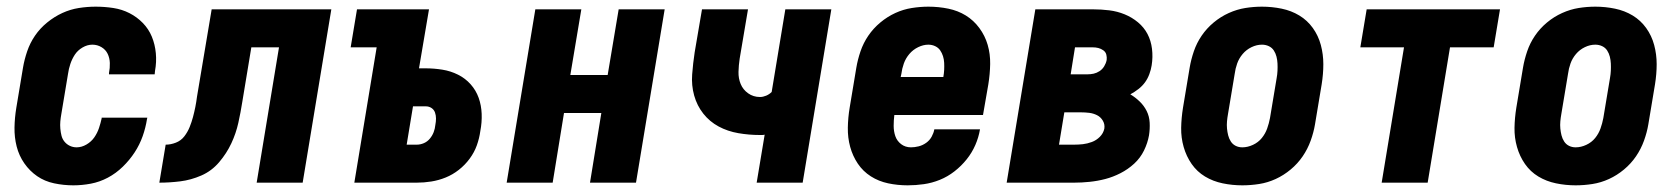

<svg xmlns="http://www.w3.org/2000/svg" viewBox="-20 -548 5040 576"><path d="M200 8Q171 8 142.5 2Q114 -4 91.5 -19.5Q69 -35 53 -58Q37 -81 30 -108.5Q23 -136 23.5 -165.5Q24 -195 29 -225L49 -345Q53 -369 61.5 -394Q70 -419 85 -441Q100 -463 121.5 -480.5Q143 -498 167 -509Q191 -520 216.5 -524Q242 -528 267 -528Q294 -528 320 -524Q346 -520 368.5 -508.5Q391 -497 408.5 -479Q426 -461 435.5 -438Q445 -415 447.5 -388.5Q450 -362 445 -335L444 -325H307V-329Q310 -344 309.5 -359Q309 -374 303 -386.5Q297 -399 284.5 -406.5Q272 -414 257 -414Q242 -414 227.5 -405.5Q213 -397 204.5 -384Q196 -371 191 -356Q186 -341 184 -326L164 -206Q162 -195 161 -184Q160 -173 161 -162Q162 -151 164.5 -141Q167 -131 173.5 -123Q180 -115 189.5 -110.5Q199 -106 210 -106Q225 -106 239.5 -114.5Q254 -123 263 -136Q272 -149 277 -164Q282 -179 285 -193V-195H422L421 -191Q417 -165 408 -139.5Q399 -114 384 -91Q369 -68 348.5 -48Q328 -28 303.5 -15Q279 -2 252.5 3Q226 8 200 8Z M458 0 477 -114Q492 -114 507.5 -120Q523 -126 533 -139Q543 -152 549 -167Q555 -182 559 -197Q563 -212 566 -227Q569 -242 571 -258L615 -520H974L888 0H750L817 -406H734L707 -243Q702 -211 695 -179.5Q688 -148 674 -118Q660 -88 637.5 -61.5Q615 -35 584 -21.5Q553 -8 521 -4Q489 0 458 0Z M1043 0 1110 -406H1032L1051 -520H1267L1237 -343H1257Q1282 -343 1307 -339Q1332 -335 1354 -324Q1376 -313 1392 -295Q1408 -277 1416 -254.5Q1424 -232 1425 -206.5Q1426 -181 1421 -155Q1418 -133 1410.5 -112Q1403 -91 1389 -72Q1375 -53 1356.5 -38.5Q1338 -24 1317 -15.5Q1296 -7 1274 -3.5Q1252 0 1230 0ZM1200 -114H1230Q1241 -114 1251.5 -118.5Q1262 -123 1269.5 -132Q1277 -141 1281 -151.5Q1285 -162 1286 -173Q1288 -183 1288 -192.5Q1288 -202 1285 -210.5Q1282 -219 1274.5 -224Q1267 -229 1257 -229H1219Z M1500 0 1586 -520H1724L1691 -323H1803L1836 -520H1974L1888 0H1750L1784 -209H1672L1638 0Z M2250 0 2274 -144Q2270 -143 2266.5 -143Q2263 -143 2259 -143Q2227 -143 2195 -148.5Q2163 -154 2136 -168.5Q2109 -183 2090 -207Q2071 -231 2062.5 -261.5Q2054 -292 2056.5 -325Q2059 -358 2064 -391L2086 -520H2224L2199 -372Q2196 -352 2195.5 -332.5Q2195 -313 2202 -296Q2209 -279 2224.5 -268Q2240 -257 2260 -257Q2269 -257 2278.5 -261Q2288 -265 2295 -272L2336 -520H2474L2388 0Z M2703 8Q2673 8 2644.5 2Q2616 -4 2592.5 -19Q2569 -34 2553.5 -57Q2538 -80 2530.5 -107.5Q2523 -135 2523.5 -165Q2524 -195 2529 -225L2549 -345Q2553 -369 2561.5 -394Q2570 -419 2585 -441Q2600 -463 2621 -480.5Q2642 -498 2666 -509Q2690 -520 2715.5 -524Q2741 -528 2765 -528Q2796 -528 2825 -522Q2854 -516 2877.5 -501.5Q2901 -487 2918 -464Q2935 -441 2943 -413.5Q2951 -386 2950.5 -356Q2950 -326 2945 -295L2929 -203H2663Q2661 -187 2661 -170.5Q2661 -154 2666 -139.5Q2671 -125 2683.5 -115.5Q2696 -106 2713 -106Q2724 -106 2736 -109Q2748 -112 2758.5 -119.5Q2769 -127 2775 -138Q2781 -149 2783 -160H2920Q2916 -136 2906 -113Q2896 -90 2880 -70Q2864 -50 2843.5 -34Q2823 -18 2799.5 -8.5Q2776 1 2751.5 4.5Q2727 8 2703 8ZM2682 -317H2810Q2812 -328 2812.5 -338.5Q2813 -349 2812.5 -359.5Q2812 -370 2809 -379.5Q2806 -389 2800.5 -397Q2795 -405 2785.5 -409.5Q2776 -414 2765 -414Q2750 -414 2734.5 -406.5Q2719 -399 2708 -386Q2697 -373 2691.5 -357.5Q2686 -342 2684 -326Z M3000 0 3086 -520H3259Q3284 -520 3308 -517Q3332 -514 3354 -505Q3376 -496 3394 -481Q3412 -466 3422.5 -446Q3433 -426 3436 -401.5Q3439 -377 3435 -352Q3433 -339 3428 -325.5Q3423 -312 3415 -301Q3407 -290 3395.5 -281Q3384 -272 3371 -265Q3386 -256 3399 -243.5Q3412 -231 3420 -215Q3428 -199 3429 -180Q3430 -161 3427 -142Q3423 -119 3412 -96.5Q3401 -74 3382.5 -57Q3364 -40 3341.5 -28.5Q3319 -17 3296 -11Q3273 -5 3249 -2.5Q3225 0 3202 0ZM3192 -325H3242Q3252 -325 3261 -327Q3270 -329 3278.5 -334.5Q3287 -340 3292.5 -349Q3298 -358 3300 -368Q3301 -376 3299 -384Q3297 -392 3290 -397Q3283 -402 3275 -404Q3267 -406 3258 -406H3205ZM3157 -114H3202Q3216 -114 3229 -115.5Q3242 -117 3255.5 -122Q3269 -127 3279.5 -137.5Q3290 -148 3293 -162Q3295 -175 3288.5 -186Q3282 -197 3271 -202.5Q3260 -208 3247.5 -209.5Q3235 -211 3222 -211H3173Z M3707 8Q3677 8 3648 2Q3619 -4 3595 -18.5Q3571 -33 3555 -56Q3539 -79 3531 -107Q3523 -135 3523.5 -164.5Q3524 -194 3529 -225L3549 -345Q3553 -369 3561.5 -394Q3570 -419 3585 -441Q3600 -463 3621 -480.5Q3642 -498 3666.5 -509Q3691 -520 3716 -524Q3741 -528 3766 -528Q3796 -528 3825 -522Q3854 -516 3878 -501.5Q3902 -487 3918.5 -464Q3935 -441 3942.5 -413Q3950 -385 3950 -355.5Q3950 -326 3945 -295L3925 -175Q3921 -151 3912 -126Q3903 -101 3888 -79Q3873 -57 3852 -39.5Q3831 -22 3807 -11Q3783 0 3757.5 4Q3732 8 3707 8ZM3707 -106Q3723 -106 3739 -113.5Q3755 -121 3765.5 -134Q3776 -147 3781.5 -162.5Q3787 -178 3790 -194L3810 -314Q3812 -325 3812.5 -336Q3813 -347 3812.5 -357.5Q3812 -368 3809.5 -378Q3807 -388 3801.5 -396.5Q3796 -405 3786.5 -409.5Q3777 -414 3766 -414Q3750 -414 3734.5 -406.5Q3719 -399 3708 -386Q3697 -373 3691.5 -357.5Q3686 -342 3684 -326L3664 -206Q3662 -195 3661 -184Q3660 -173 3661 -162.5Q3662 -152 3664.5 -142Q3667 -132 3672.5 -123.5Q3678 -115 3687 -110.5Q3696 -106 3707 -106Z M4125 0 4192 -406H4061L4080 -520H4480L4461 -406H4330L4263 0Z M4707 8Q4677 8 4648 2Q4619 -4 4595 -18.5Q4571 -33 4555 -56Q4539 -79 4531 -107Q4523 -135 4523.5 -164.5Q4524 -194 4529 -225L4549 -345Q4553 -369 4561.5 -394Q4570 -419 4585 -441Q4600 -463 4621 -480.5Q4642 -498 4666.5 -509Q4691 -520 4716 -524Q4741 -528 4766 -528Q4796 -528 4825 -522Q4854 -516 4878 -501.5Q4902 -487 4918.5 -464Q4935 -441 4942.5 -413Q4950 -385 4950 -355.5Q4950 -326 4945 -295L4925 -175Q4921 -151 4912 -126Q4903 -101 4888 -79Q4873 -57 4852 -39.5Q4831 -22 4807 -11Q4783 0 4757.5 4Q4732 8 4707 8ZM4707 -106Q4723 -106 4739 -113.5Q4755 -121 4765.5 -134Q4776 -147 4781.5 -162.5Q4787 -178 4790 -194L4810 -314Q4812 -325 4812.5 -336Q4813 -347 4812.5 -357.5Q4812 -368 4809.5 -378Q4807 -388 4801.5 -396.5Q4796 -405 4786.5 -409.5Q4777 -414 4766 -414Q4750 -414 4734.5 -406.5Q4719 -399 4708 -386Q4697 -373 4691.5 -357.5Q4686 -342 4684 -326L4664 -206Q4662 -195 4661 -184Q4660 -173 4661 -162.5Q4662 -152 4664.5 -142Q4667 -132 4672.5 -123.5Q4678 -115 4687 -110.5Q4696 -106 4707 -106Z"/></svg>

Font: Iosevka Term Curly Hv Obl
Style: Regular
Weight: 900
Italic angle: -9°
Designer: Belleve Invis
Foundry: Belleve Invis
Version: Version 32.3.0